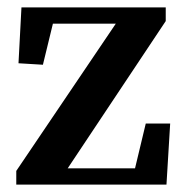

<svg xmlns="http://www.w3.org/2000/svg" viewBox="-20 -499 500 519"><path d="M24 0V-37L293 -435H123L96 -324L30 -328L38 -479H428V-442L163 -44H345L374 -165H440L430 0Z"/></svg>

Font: Source Serif Pro SemiBold
Style: Regular
Weight: 600
Designer: Frank Grießhammer
Foundry: Adobe Systems Incorporated
Version: Version 3.001;hotconv 1.0.111;makeotfexe 2.5.65597